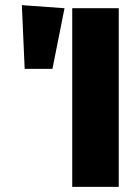

<svg xmlns="http://www.w3.org/2000/svg" viewBox="-20 -727 526 747"><path d="M442 -695V0H261V-695ZM65 -707 231 -695 184 -459H76Z"/></svg>

Font: Fira Sans Condensed ExtraBold
Style: Regular
Weight: 800
Width: 3
Designer: Carrois Corporate & Edenspiekermann AG
Foundry: Carrois Corporate GbR & Edenspiekermann AG
Version: Version 4.203